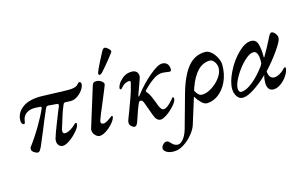

<svg xmlns="http://www.w3.org/2000/svg" viewBox="-110 -963 2463 1551"><g transform="rotate(-15 1122.0 -187.0)"><path d="M62 -21V-39Q117 -113 163 -191.5Q209 -270 231 -322Q233 -326 233 -329Q233 -337 224 -338L193 -340Q140 -344 108 -321.5Q76 -299 72 -256Q71 -247 68.5 -242Q66 -237 59 -237Q51 -237 45 -247Q39 -257 39 -271Q39 -334 93 -376Q147 -418 250 -418Q287 -418 371 -414Q392 -413 420 -412Q448 -411 480 -411Q527 -411 548 -424Q555 -428 564.5 -438.5Q574 -449 577 -449Q594 -449 594 -430Q594 -410 576.5 -383.5Q559 -357 531 -338Q503 -319 473 -319Q460 -319 452 -320L428 -321Q415 -321 410 -306Q388 -258 347 -120Q344 -110 344 -101Q344 -80 363 -80Q382 -80 407 -94Q432 -108 454 -130Q462 -138 464 -138Q474 -138 474 -127Q474 -107 446 -73Q418 -39 381.5 -12.5Q345 14 319 14Q300 14 287 -0.5Q274 -15 274 -38Q274 -50 277 -60Q286 -92 315.5 -167Q345 -242 351 -257L371 -306Q372 -309 372 -314Q372 -323 362 -325L289 -331H287Q274 -331 266 -315Q224 -219 196 -148Q153 -44 145 -27Q126 14 114 14Q96 14 78.5 1Q61 -12 62 -21Z M573 -47Q573 -57 575 -62L679 -397Q684 -411 691 -416Q698 -421 715 -421Q737 -421 757 -406Q777 -391 773 -376Q767 -358 725 -258Q672 -133 664 -108Q661 -99 661 -94Q661 -75 685 -75Q703 -75 739 -102Q748 -108 753 -112Q758 -116 760 -117Q769 -117 769 -110Q769 -108 767 -100Q760 -79 736 -52Q712 -25 681.5 -5.5Q651 14 625 14Q616 14 603.5 5.5Q591 -3 582 -17Q573 -31 573 -47ZM745 -474Q745 -480 746 -482Q751 -499 777.5 -552.5Q804 -606 823 -641Q830 -653 835.5 -658.5Q841 -664 849 -664Q860 -664 877 -648.5Q894 -633 894 -622Q894 -616 849.5 -561Q805 -506 780 -479Q766 -463 754 -463Q745 -463 745 -474Z M879 -23Q879 -37 880 -41.5Q881 -46 887 -62Q901 -100 909 -119Q936 -192 950.5 -232.5Q965 -273 975 -316Q981 -334 981 -344Q981 -353 972 -353Q955 -353 937 -344.5Q919 -336 898 -310Q895 -306 889 -306Q881 -306 881 -315Q880 -324 888.5 -341.5Q897 -359 906 -369Q928 -394 952 -407.5Q976 -421 1011 -421Q1035 -421 1049 -407.5Q1063 -394 1063 -373Q1063 -362 1059 -351L1013 -222Q1011 -216 1011 -215Q1011 -212 1013 -212Q1017 -212 1022 -219Q1083 -299 1155 -360Q1227 -421 1263 -421Q1292 -421 1306.5 -403.5Q1321 -386 1321 -360Q1321 -352 1318 -346.5Q1315 -341 1309 -341Q1303 -341 1277 -345Q1270 -346 1261.5 -347Q1253 -348 1244 -348Q1207 -348 1163.5 -316.5Q1120 -285 1084 -246Q1080 -241 1079.5 -238.5Q1079 -236 1082 -233Q1100 -213 1112 -187Q1124 -161 1133 -136.5Q1142 -112 1145 -104Q1152 -85 1161.5 -73Q1171 -61 1182 -61Q1212 -61 1261 -118Q1264 -122 1269 -128.5Q1274 -135 1278 -135Q1281 -135 1283.5 -131.5Q1286 -128 1286 -122Q1286 -102 1258 -69Q1230 -36 1194 -11Q1158 14 1138 14Q1120 14 1107 1Q1094 -12 1084 -40L1047 -142Q1040 -162 1034 -169Q1028 -176 1017 -176Q1006 -176 997 -153Q976 -102 963 -60L948 -17Q941 1 935 8Q929 15 919 15Q907 15 893 2Q879 -11 879 -23Z M1732 -284Q1732 -207 1703.5 -146Q1675 -85 1629 -51Q1583 -17 1531 -17Q1511 -17 1487 -40.5Q1463 -64 1444 -96L1375 125Q1365 157 1333.5 196Q1302 235 1259.5 262.5Q1217 290 1175 290Q1137 290 1114 276Q1091 262 1091 244Q1091 227 1105.5 212Q1120 197 1134 197Q1145 197 1152 202.5Q1159 208 1171 221Q1193 245 1219 245Q1245 245 1268.5 213.5Q1292 182 1305 134L1381 -139Q1421 -281 1479 -351Q1537 -421 1624 -421Q1651 -421 1676 -398.5Q1701 -376 1716.5 -343.5Q1732 -311 1732 -284ZM1697 -268Q1697 -296 1680.5 -320Q1664 -344 1642 -344Q1529 -344 1465 -165L1458 -141Q1482 -94 1512 -94Q1551 -94 1594.5 -121.5Q1638 -149 1667.5 -189.5Q1697 -230 1697 -268Z M1758 -76Q1758 -136 1798 -216.5Q1838 -297 1896.5 -354Q1955 -411 2005 -411Q2046 -411 2059 -369Q2072 -327 2071 -259Q2071 -255 2073 -255Q2075 -255 2077 -259Q2111 -317 2148 -390L2159 -412Q2172 -435 2183 -435Q2197 -435 2212 -416.5Q2227 -398 2227 -381Q2227 -373 2225 -365Q2218 -338 2171 -272Q2124 -206 2064 -141Q2066 -109 2079 -93.5Q2092 -78 2112 -78Q2131 -78 2156 -91Q2181 -104 2196 -121Q2208 -135 2213 -135Q2221 -135 2221 -129Q2221 -103 2199.5 -68.5Q2178 -34 2145 -10Q2112 14 2082 14Q2055 14 2042 -4.5Q2029 -23 2029 -54Q2029 -87 2037 -117Q1982 -63 1922 -24Q1862 15 1824 15Q1795 15 1776.5 -12.5Q1758 -40 1758 -76ZM2003 -162Q2028 -190 2039 -214Q2040 -223 2040 -240Q2040 -276 2030 -297Q2020 -318 2000 -318Q1966 -318 1919 -272Q1872 -226 1837 -165.5Q1802 -105 1802 -68Q1802 -52 1808 -43Q1814 -34 1824 -34Q1860 -34 1908 -69Q1956 -104 2003 -162Z"/></g></svg>

Font: EB Garamond Medium
Style: Italic
Weight: 500
Italic angle: -17.2°
Designer: Georg Duffner and Octavio Pardo
Foundry: Georg Duffner
Version: Version 1.000